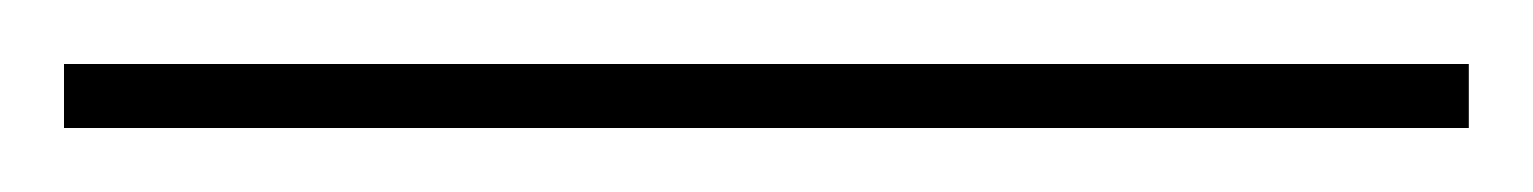

<svg xmlns="http://www.w3.org/2000/svg" viewBox="-25 -820 479 60"><path d="M-5 -780V-800H434V-780Z"/></svg>

Font: Noto Serif Display SemiCondensed ExtraBold
Style: Regular
Weight: 800
Width: 4
Designer: Monotype Design Team
Foundry: Monotype Imaging Inc.
Version: Version 2.009